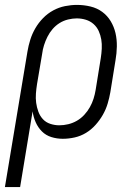

<svg xmlns="http://www.w3.org/2000/svg" viewBox="-39 -558 559 783"><path d="M-19 205 73 -348Q77 -372 84.5 -396Q92 -420 105 -442.5Q118 -465 136.5 -484Q155 -503 178 -515.5Q201 -528 226 -533Q251 -538 275 -538Q303 -538 330 -531.5Q357 -525 378 -509.5Q399 -494 412.5 -471.5Q426 -449 432 -423Q438 -397 437.5 -368.5Q437 -340 432 -312L411 -182Q407 -159 400 -135.5Q393 -112 380.5 -90Q368 -68 350.5 -48.5Q333 -29 311.5 -16Q290 -3 265.5 2.5Q241 8 217 8Q193 8 170.5 1Q148 -6 132 -22Q116 -38 106.5 -59.5Q97 -81 94 -104L43 205ZM203 -47Q221 -47 239.5 -51.5Q258 -56 274.5 -65.5Q291 -75 304.5 -89.5Q318 -104 327.5 -121Q337 -138 342.5 -155.5Q348 -173 351 -191L372 -321Q375 -340 376 -359.5Q377 -379 374 -397Q371 -415 363.5 -431.5Q356 -448 342.5 -460Q329 -472 311 -477.5Q293 -483 274 -483Q257 -483 238.5 -478.5Q220 -474 204 -464Q188 -454 175.5 -439.5Q163 -425 154.5 -408Q146 -391 140.5 -373.5Q135 -356 133 -339L112 -215Q109 -196 107.5 -176.5Q106 -157 108.5 -138.5Q111 -120 117.5 -102.5Q124 -85 136 -72Q148 -59 166 -53Q184 -47 203 -47Z"/></svg>

Font: Iosevka Curly Slab LtObl
Style: Regular
Weight: 300
Italic angle: -9°
Monospace: yes
Designer: Belleve Invis
Foundry: Belleve Invis
Version: Version 11.0.0; ttfautohint (v1.8.3)